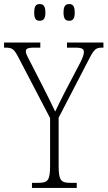

<svg xmlns="http://www.w3.org/2000/svg" viewBox="-28 -923 528 943"><path d="M312 -821C329 -821 339 -830 339 -861C339 -894 329 -903 312 -903C294 -903 284 -894 284 -861C284 -830 294 -821 312 -821ZM167 -821C184 -821 195 -830 195 -861C195 -894 184 -903 167 -903C149 -903 140 -894 140 -861C140 -830 149 -821 167 -821ZM129 0H349V-25H319C272 -25 260 -35 260 -110V-345L413 -640C436 -684 446 -689 475 -689H480V-714H301V-689H341C376 -689 384 -682 384 -668C384 -656 380 -644 367 -617L290 -470C269 -428 253 -397 243 -375C224 -414 205 -455 183 -497L121 -618C109 -641 99 -658 99 -670C99 -682 104 -689 140 -689H170V-714H-8V-689H-2C30 -689 40 -684 61 -644L218 -343V-109C218 -35 206 -25 159 -25H129Z"/></svg>

Font: Noto Serif Thai Condensed ExtraLight
Style: Regular
Weight: 200
Width: 3
Designer: Monotype Design Team
Foundry: Monotype Imaging Inc.
Version: Version 2.002